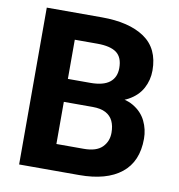

<svg xmlns="http://www.w3.org/2000/svg" viewBox="-80 -784 799 857"><g transform="rotate(10 319.5 -355.5)"><path d="M161.2 -309.9V-413.9H313.1Q371.6 -413.9 400.2 -436.4Q428.8 -458.9 428.8 -501.4Q428.8 -549.4 400.9 -570.5Q372.9 -591.5 313 -591.5H211.2V0H63.2V-710.9H313Q436.8 -710.9 506.7 -663.4Q576.6 -615.9 576.6 -516.2Q576.6 -472.6 556.4 -435.1Q536.3 -397.7 493.7 -374.3Q451.1 -351 383.5 -348.7L341.5 -309.9ZM119.5 0 178.7 -118.9H335.6Q392 -118.9 418.4 -145.1Q444.7 -171.3 444.7 -210.8Q444.7 -241.6 434.2 -263.8Q423.7 -285.9 401.1 -297.9Q378.5 -309.9 341.5 -309.9H199.9V-413.9H378L411.8 -372.8Q476.6 -373.9 516.2 -350.5Q555.8 -327.1 574 -289.5Q592.2 -251.9 592.2 -209.5Q592.2 -105.9 525.5 -52.9Q458.8 0 335.6 0Z"/></g></svg>

Font: Heebo
Style: Regular
Weight: 400
Designer: Oded Ezer
Foundry: Ezer Type House
Version: Version 3.100